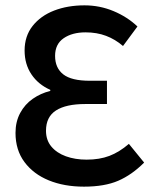

<svg xmlns="http://www.w3.org/2000/svg" viewBox="-20 -686 581 718"><path d="M294 12Q220 12 162.5 -11.5Q105 -35 71.5 -80Q38 -125 38 -189Q38 -231 55.5 -263.5Q73 -296 102.5 -316.5Q132 -337 168 -346V-350Q123 -370 97.5 -408Q72 -446 72 -497Q72 -551 102 -589Q132 -627 182.5 -646.5Q233 -666 296 -666Q353 -666 404.5 -644.5Q456 -623 494 -587L440 -514Q411 -539 376.5 -552Q342 -565 300 -565Q250 -565 218 -543Q186 -521 186 -477Q186 -432 216.5 -408Q247 -384 316 -384H380V-297H299Q227 -297 189.5 -273Q152 -249 152 -197Q152 -162 172 -138Q192 -114 226.5 -101.5Q261 -89 304 -89Q352 -89 389 -103Q426 -117 462 -148L519 -78Q473 -32 422 -10Q371 12 294 12Z"/></svg>

Font: Source Sans 3 SemiBold
Style: Regular
Weight: 600
Designer: Paul D. Hunt
Foundry: Adobe
Version: Version 3.046;hotconv 1.0.118;makeotfexe 2.5.65603